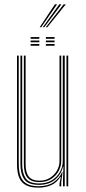

<svg xmlns="http://www.w3.org/2000/svg" viewBox="-20 -855 395 881"><path d="M156.8 6Q133.8 6 117 1.4Q100.2 -3.2 88.9 -12.1Q77.5 -21 70.8 -34.1Q64 -47.2 61 -64.4Q58 -81.5 58 -102.5V-600H66V-102.5Q66 -78 70.4 -59Q74.8 -40 85.1 -27Q95.5 -14 113.2 -7.2Q131 -0.5 157.8 -0.5Q199 -0.5 225.9 -18.9Q252.8 -37.2 265.2 -66.2H267.2L261 -19.5V0H253V-12.8L259 -43.5H257Q240.8 -17 214.8 -5.5Q188.8 6 156.8 6ZM285 0V-600H293V0ZM161.2 -19.5Q140.5 -19.5 126.6 -25.1Q112.8 -30.8 104.6 -41.4Q96.5 -52 93 -67.5Q89.5 -83 89.5 -102.5V-600H97.5V-102.5Q97.5 -78.5 103.2 -61.4Q109 -44.2 122.9 -35.1Q136.8 -26 161.5 -26Q188.8 -26 209.2 -38.9Q229.8 -51.8 241.4 -72.2Q253 -92.8 253 -115.5V-600H261V-115.5Q261 -93 249.4 -70.9Q237.8 -48.8 215.5 -34.1Q193.2 -19.5 161.2 -19.5ZM159.2 -6.8Q109.5 -6.8 91.6 -31.8Q73.8 -56.8 73.8 -102.5V-600H81.8V-102.5Q81.8 -61.8 97.5 -37.5Q113.2 -13.2 160 -13.2Q194.8 -13.2 218.8 -28.4Q242.8 -43.5 255.4 -67Q268 -90.5 268 -115.5V-600H277V0H269V-28.5L271 -89.8H269Q260.2 -53.5 232 -30.1Q203.8 -6.8 159.2 -6.8ZM190.5 -677V-685H230.5V-677ZM120.5 -645V-653H160.5V-645ZM120.5 -661V-669H160.5V-661ZM120.5 -677V-685H160.5V-677ZM190.5 -645V-653H230.5V-645ZM190.5 -661V-669H230.5V-661ZM162.2 -730 231.8 -835H241.8L169.2 -730ZM190.2 -730 271.8 -835H281.8L197.2 -730ZM176.2 -730 251.8 -835H261.8L183.2 -730Z"/></svg>

Font: Big Shoulders Inline Text Thin Thin
Style: Regular
Weight: 250
Version: Version 2.002